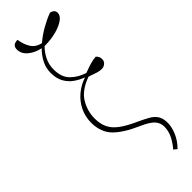

<svg xmlns="http://www.w3.org/2000/svg" viewBox="-334 -805 1017 1017"><g transform="rotate(-45 174.5 -296.5)"><path d="M281 208 263 193Q283 171 299.5 140Q316 109 316 74Q316 46 297.5 25Q279 4 227 -19Q140 -57 98.5 -99.5Q57 -142 56 -213Q56 -260 75.5 -299.5Q95 -339 128.5 -366.5Q162 -394 202 -407V-408Q174 -418 148 -436.5Q122 -455 106.5 -483.5Q91 -512 91 -553Q91 -589 107 -620.5Q123 -652 150 -679Q111 -686 81.5 -710Q52 -734 52 -767Q52 -801 91 -801Q96 -763 114 -734Q132 -705 170 -697Q203 -725 241 -746.5Q279 -768 314 -781Q343 -775 343 -751Q343 -731 319.5 -714Q296 -697 256.5 -686.5Q217 -676 169 -676Q148 -656 131.5 -624.5Q115 -593 115 -554Q115 -496 147 -464.5Q179 -433 225 -419Q257 -431 277.5 -437Q298 -443 321 -445Q328 -438 332 -430Q336 -422 336 -411Q336 -396 324.5 -386Q313 -376 298 -376Q281 -376 267.5 -380.5Q254 -385 219 -397Q144 -370 114.5 -321.5Q85 -273 85 -217Q85 -178 98.5 -148.5Q112 -119 144.5 -94.5Q177 -70 233 -45Q268 -29 292.5 -15Q317 -1 330 19Q343 39 343 74Q343 104 327.5 140.5Q312 177 281 208Z"/></g></svg>

Font: Noto Serif Condensed Thin
Style: Regular
Weight: 100
Width: 3
Designer: Monotype Design Team
Foundry: Monotype Imaging Inc.
Version: Version 2.013; ttfautohint (v1.8.4.7-5d5b)